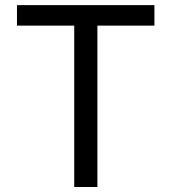

<svg xmlns="http://www.w3.org/2000/svg" viewBox="-20 -748 686 768"><path d="M47.9 -727.5H597.7V-645.5H369.6V0H276.9V-645.5H47.9Z"/></svg>

Font: Raveo Variable
Style: Regular
Weight: 400
Designer: Jakub Foglar, Rasmus Andersson (Inter)
Foundry: Jakubfoglar.com
Version: Version 1.000;Glyphs 3.2.3 (3260)